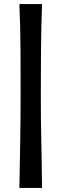

<svg xmlns="http://www.w3.org/2000/svg" viewBox="-20 -783 301 941"><path d="M186 -763Q182 -651 181 -538.5Q180 -426 180 -313Q180 -200 182.5 -87.5Q185 25 186 138H75Q77 25 79 -87.5Q81 -200 81 -313Q81 -426 80.5 -538.5Q80 -651 75 -763Z"/></svg>

Font: Alkalami
Style: Regular
Weight: 400
Designer: Becca Hirsbrunner Spalinger
Foundry: SIL International
Version: Version 2.000